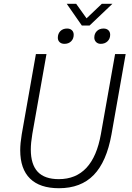

<svg xmlns="http://www.w3.org/2000/svg" viewBox="-20 -986 696 1016"><path d="M87 -191Q87 -227 95 -275L170 -700H226L151 -277Q143 -229 143 -195Q143 -116 179.5 -77Q216 -38 291 -38Q472 -38 514 -277L589 -700H645L570 -275Q544 -130 476 -60Q408 10 292 10Q191 10 139 -41Q87 -92 87 -191ZM333 -966H383L438 -889L519 -966H575L454 -851H413ZM286 -786Q286 -808 299.5 -821.5Q313 -835 335 -835Q351 -835 360.5 -826Q370 -817 370 -802Q370 -781 356.5 -767.5Q343 -754 321 -754Q305 -754 295.5 -763Q286 -772 286 -786ZM479 -787Q479 -808 492.5 -821.5Q506 -835 528 -835Q544 -835 553.5 -826Q563 -817 563 -802Q563 -781 549 -767.5Q535 -754 513 -754Q498 -754 488.5 -763.5Q479 -773 479 -787Z"/></svg>

Font: Sarabun ExtraLight
Style: Italic
Weight: 275
Italic angle: -10°
Designer: Suppakit Chalermlarp | Katatrad Co.,Ltd.
Foundry: Cadson Demak Co.,Ltd.
Version: Version 1.000; ttfautohint (v1.6)